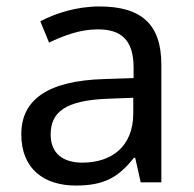

<svg xmlns="http://www.w3.org/2000/svg" viewBox="-20 -565 601 595"><path d="M288 -545C218 -545 152 -524 105 -499L132 -433C176 -454 227 -474 283 -474C353 -474 394 -444 394 -355V-323L303 -320C128 -315 46 -256 46 -149C46 -40 118 10 215 10C305 10 348 -17 395 -76H399L416 0H480V-365C480 -490 418 -545 288 -545ZM314 -259 393 -262V-214C393 -110 325 -61 235 -61C177 -61 137 -88 137 -148C137 -216 180 -254 314 -259Z"/></svg>

Font: Noto Sans Sunuwar
Style: Regular
Weight: 400
Designer: Anshuman Pandey
Foundry: Jamra Patel LLC
Version: Version 1.000